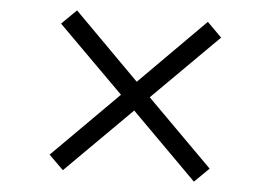

<svg xmlns="http://www.w3.org/2000/svg" viewBox="-48 -767 1096 778"><g transform="rotate(5 500.0 -378.0)"><path d="M767 -53 501 -319 234 -53 175 -111 442 -378 175 -644 235 -703 501 -436 767 -703 826 -644 559 -378 826 -111Z"/></g></svg>

Font: Noto Sans JP Thin Medium
Style: Regular
Weight: 500
Version: Version 2.004-H2;hotconv 1.0.118;makeotfexe 2.5.65603